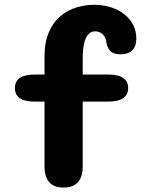

<svg xmlns="http://www.w3.org/2000/svg" viewBox="-20 -796 659 824"><path d="M128 -360Q44 -360 44 -418Q44 -476 128 -476H171V-552Q171 -615 189.8 -658Q208.5 -701 239.5 -726.8Q270.5 -752.5 308.2 -764Q346 -775.5 383.5 -775.5Q435 -775.5 476 -757.2Q517 -739 541 -706.2Q565 -673.5 565 -630Q565 -597 547.5 -580Q530 -563 499.5 -563Q464.5 -563 452 -578.8Q439.5 -594.5 437 -611.5Q435 -635 421.5 -648.2Q408 -661.5 388 -661.5Q372 -661.5 360 -649.8Q348 -638 341.5 -612Q335 -586 335 -543.5V-476H445.5Q487.5 -476 508.8 -461.2Q530 -446.5 530 -418Q530 -390 508.8 -375Q487.5 -360 445.5 -360H335V-83Q335 9 253 9Q171 9 171 -83V-360Z"/></svg>

Font: Sono Monospace
Style: Bold
Weight: 700
Designer: Tyler Finck
Foundry: Tyler Finck
Version: Version 2.112